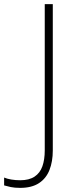

<svg xmlns="http://www.w3.org/2000/svg" viewBox="-114 -734 374 931"><path d="M-16 177Q-43 177 -62 173Q-81 169 -94 165V127Q-80 133 -59.5 136.5Q-39 140 -16 140Q27 140 53.5 122.5Q80 105 91.5 72.5Q103 40 103 -5V-714H142V-4Q142 49 126 90Q110 131 75 154Q40 177 -16 177Z"/></svg>

Font: Noto Sans Hebrew ExtraLight
Style: Regular
Weight: 250
Designer: Monotype Design Team
Foundry: Monotype Imaging Inc.
Version: Version 2.003